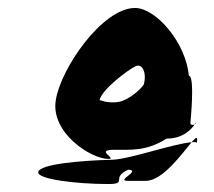

<svg xmlns="http://www.w3.org/2000/svg" viewBox="-20 -706 537 482"><path d="M76 -274C73 -256 172 -244 252 -244C302 -244 257 -260 302 -280C336 -278 269 -252 301 -252H346C389 -252 438 -322 461 -349C414 -345 304 -306 262 -305C182 -303 79 -294 76 -274ZM120 -454C107 -372 209 -307 252 -307C276 -307 216 -330 267 -330C307 -330 348 -326 398 -358C442 -358 462 -384 469 -394C465 -391 457 -392 458 -398C458 -398 470 -516 454 -516C447 -598 372 -686 319 -686C237 -686 132 -534 120 -454ZM230 -455C236 -482 303 -532 321 -540C337 -547 349 -524 341 -494C333 -481 302 -454 277 -450C250 -446 230 -455 230 -455ZM461 -349C470 -350 474 -349 474 -347C477 -365 472 -362 461 -349ZM469 -394C470 -395 472 -396 472 -398C472 -398 470 -397 469 -394Z"/></svg>

Font: Ampere
Style: SCUltCndIta
Weight: 400
Version: Version 1